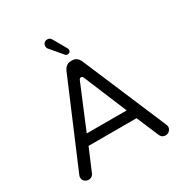

<svg xmlns="http://www.w3.org/2000/svg" viewBox="-195 -1019 1120 1171"><g transform="rotate(-30 364.5 -434.0)"><path d="M364.3 -726.6Q378.9 -726.6 383.8 -739.3Q385.7 -743.2 385.7 -747.1Q385.7 -753.9 378.9 -764.6L329.1 -851.6L323.2 -859.4Q315.4 -868.2 301.8 -868.2Q288.1 -868.2 279.3 -859.9Q270.5 -851.6 270.5 -836.9Q270.5 -824.2 279.3 -815.4Q347.7 -734.4 348.6 -733.4Q354.5 -726.6 364.3 -726.6ZM195.3 -179.7H533.2L598.6 -25.4Q603.5 -12.7 613.3 -6.3Q623 0 633.8 0Q644.5 0 650.4 -2.9Q658.2 -5.9 663.1 -11.7Q674.8 -23.4 674.8 -39.1Q674.8 -44.9 669.9 -56.6L420.9 -643.6Q404.3 -681.6 369.1 -681.6H359.4Q337.9 -681.6 322.3 -666Q313.5 -657.2 307.6 -643.6L58.6 -56.6Q53.7 -44.9 53.7 -39.1Q53.7 -22.5 65.4 -10.7Q77.1 -1 92.8 0Q110.4 0 121.1 -11.7Q127 -16.6 129.9 -25.4ZM350.6 -555.7Q352.5 -559.6 356 -562.5Q359.4 -565.4 363.3 -565.4Q369.1 -565.4 372.6 -562.5Q376 -559.6 377.9 -555.7L504.9 -251H223.6Z"/></g></svg>

Font: FakePearl
Style: Light
Weight: 350
Version: Version 1.2